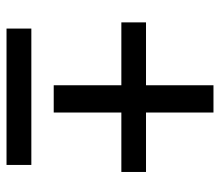

<svg xmlns="http://www.w3.org/2000/svg" viewBox="-62 -596 659 574"><g transform="rotate(90 267.0 -309.5)"><path d="M316.9 -417H494.6V-343.3H316.9V-141.1H235.4V-343.3H47.4V-417H235.4V-618.7H316.9ZM473.6 0H65.9V-74.2H473.6Z"/></g></svg>

Font: Roboto
Style: Regular
Weight: 400
Designer: Google
Version: Version 2.134; 2016; ttfautohint (v1.6)